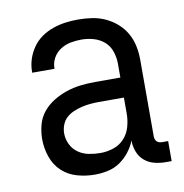

<svg xmlns="http://www.w3.org/2000/svg" viewBox="-66 -591 632 661"><g transform="rotate(-10 250.0 -260.0)"><path d="M214 8Q183 8 152.5 -0.5Q122 -9 99.5 -30Q77 -51 66.5 -81.5Q56 -112 56 -143Q56 -168 62.5 -193Q69 -218 85 -237.5Q101 -257 123 -270.5Q145 -284 169 -292Q193 -300 218 -303Q243 -306 269 -306H358V-355Q358 -376 351 -397Q344 -418 328 -432Q312 -446 291 -452Q270 -458 249 -458Q230 -458 211 -454.5Q192 -451 175.5 -440.5Q159 -430 149.5 -413Q140 -396 140 -377V-375H62V-378Q62 -401 69 -422.5Q76 -444 89 -462.5Q102 -481 120.5 -494Q139 -507 160.5 -514.5Q182 -522 204 -525Q226 -528 249 -528Q273 -528 297 -524.5Q321 -521 343 -511Q365 -501 383.5 -485Q402 -469 414 -448Q426 -427 431 -403Q436 -379 436 -355V-87Q436 -82 437.5 -77Q439 -72 442.5 -68.5Q446 -65 451 -63.5Q456 -62 461 -62H482V8H461Q441 8 421.5 3Q402 -2 387 -15Q372 -28 365 -47Q358 -66 358 -86Q350 -65 335.5 -46.5Q321 -28 302 -15Q283 -2 260 3Q237 8 214 8ZM246 -62Q269 -62 291.5 -69.5Q314 -77 329.5 -94Q345 -111 351.5 -134Q358 -157 358 -180V-236H269Q254 -236 239 -234.5Q224 -233 209.5 -229.5Q195 -226 181 -220Q167 -214 156 -204Q145 -194 139.5 -179.5Q134 -165 134 -150Q134 -130 143 -111.5Q152 -93 168.5 -81.5Q185 -70 205 -66Q225 -62 246 -62Z"/></g></svg>

Font: Iosevka srxl
Style: Regular
Weight: 400
Monospace: yes
Designer: Belleve Invis
Foundry: Belleve Invis
Version: Version 33.0.1; ttfautohint (v1.8.3)